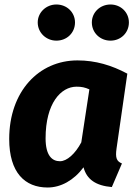

<svg xmlns="http://www.w3.org/2000/svg" viewBox="-20 -818 619 855"><path d="M547 -490C478 -527 406 -549 325 -549C153 -549 21 -411 21 -199C21 -49 91 17 192 17C251 17 309 -15 352 -73C366 -19 407 9 478 15L523 -90C499 -100 493 -115 499 -157ZM247 -100C212 -100 183 -125 183 -202C183 -358 251 -432 321 -432C343 -432 358 -429 378 -420L342 -184C315 -133 278 -100 247 -100ZM231 -637C278 -637 314 -672 314 -718C314 -763 278 -798 231 -798C186 -798 148 -763 148 -718C148 -672 186 -637 231 -637ZM472 -637C518 -637 554 -672 554 -718C554 -763 518 -798 472 -798C426 -798 389 -763 389 -718C389 -672 426 -637 472 -637Z"/></svg>

Font: Fira Sans OT
Style: Bold Italic
Weight: 700
Italic angle: -8°
Designer: Carrois Corporate & Edenspiekermann
Foundry: Carrois Corporate GbR & Edenspiekermann AG
Version: Version 2.001